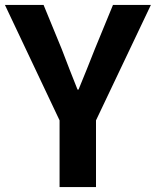

<svg xmlns="http://www.w3.org/2000/svg" viewBox="-26 -760 633 780"><path d="M216 0H364V-271L587 -740H433L359 -560C338 -505 316 -453 293 -396H289C266 -453 246 -505 225 -560L151 -740H-6L216 -271Z"/></svg>

Font: Noto Sans CJK JP Bold
Style: Regular
Weight: 700
Designer: Ryoko NISHIZUKA (kana & ideographs); Paul D. Hunt (Latin, Greek & Cyrillic); Wenlong ZHANG (bopomofo); Sandoll Communica
Foundry: Adobe Systems Incorporated
Version: Version 1.004;PS 1.004;hotconv 1.0.82;makeotf.lib2.5.63406